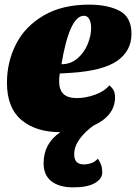

<svg xmlns="http://www.w3.org/2000/svg" viewBox="-20 -550 587 828"><path d="M238 -233Q235 -218 235 -200Q235 -163 253.5 -145Q272 -127 312 -127Q350 -127 391 -142Q432 -157 451 -182Q465 -171 470.5 -159.5Q476 -148 476 -130Q476 -89 451.5 -58.5Q427 -28 384 -9Q346 18 323 50Q300 82 300 115Q300 138 310.5 148.5Q321 159 342 159Q359 159 375 153Q391 147 402 134Q412 149 416.5 162.5Q421 176 421 194Q421 221 389 239.5Q357 258 296 258Q235 258 201.5 231.5Q168 205 168 154Q168 69 240 20Q135 20 72.5 -32.5Q10 -85 10 -193Q10 -283 49 -359.5Q88 -436 168 -483Q248 -530 364 -530Q445 -530 496 -503Q547 -476 547 -404Q547 -331 486 -288Q425 -245 288 -236Q280 -235 238 -233ZM245 -273Q285 -273 314 -298Q343 -323 358 -359.5Q373 -396 373 -429Q373 -453 365 -467.5Q357 -482 342 -482Q280 -482 245 -273Z"/></svg>

Font: Sansita Black Italic
Style: Regular
Weight: 900
Italic angle: -11°
Designer: Pablo Cosgaya
Foundry: Omnibus-Type
Version: Version 1.006